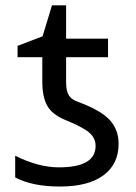

<svg xmlns="http://www.w3.org/2000/svg" viewBox="-20 -679 503 709"><path d="M136.2 -377.9V-467.8H44.9V-509.8L137.2 -544.9L171.9 -659.2H224.1V-536.1H378.9V-467.8H224.1V-376Q224.1 -342.3 234.4 -326.4Q244.6 -310.5 271 -301.8Q353.5 -271 385.7 -235.4Q418 -199.7 418 -147.9Q418 -72.8 361.8 -31.5Q305.7 9.8 202.1 9.8Q98.6 9.8 36.1 -23.9V-104Q122.1 -61 197.3 -61Q333 -61 333 -140.1Q333 -169.4 308.8 -189.9Q284.7 -210.4 219.2 -236.8Q171.9 -256.8 154.1 -289.1Q136.2 -321.3 136.2 -377.9Z"/></svg>

Font: NotoSans
Style: Regular
Weight: 400
Designer: Monotype Design team
Foundry: Monotype Imaging Inc.
Version: Version 1.04